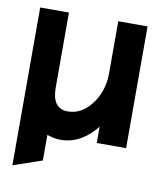

<svg xmlns="http://www.w3.org/2000/svg" viewBox="-69 -487 558 671"><g transform="rotate(10 210.5 -152.0)"><path d="M20 128 122 93V2C136 7 152 11 170 11C225 11 266 -19 297 -58V0H401V-432H297V-246C297 -198 280 -160 259 -134C240 -110 214 -91 177 -91C139 -91 122 -119 122 -165V-432H20Z"/></g></svg>

Font: Charger Sport
Style: BlkNrw
Weight: 900
Designer: Jasper
Foundry: Cannot Into Space Fonts
Version: Version 1.1